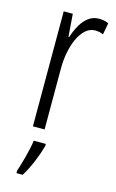

<svg xmlns="http://www.w3.org/2000/svg" viewBox="-118 -589 520 858"><g transform="rotate(15 141.5 -160.0)"><path d="M229 -541C172 -541 140 -485 121 -427H118L110 -532H68V0H122V-279C121 -383 161 -486 226 -486C240 -486 254 -483 264 -478L274 -532C259 -539 243 -541 229 -541ZM144 71V61H88C84 101 63 174 51 210V221H80C107 178 131 118 144 71Z"/></g></svg>

Font: Noto Sans Kannada ExtraCondensed Light
Style: Regular
Weight: 300
Width: 2
Designer: Jelle Bosma - Monotype Design Team
Foundry: Monotype Imaging Inc.
Version: Version 2.005